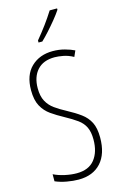

<svg xmlns="http://www.w3.org/2000/svg" viewBox="-142 -1008 678 1077"><g transform="rotate(-15 197.0 -469.5)"><path d="M352 -187Q352 -93 305.5 -41.5Q259 10 175 10Q144 10 107.5 3.5Q71 -3 41 -16V-57Q69 -43 105.5 -35Q142 -27 174 -27Q244 -27 278.5 -70.5Q313 -114 313 -186Q313 -230 299.5 -258Q286 -286 258.5 -306Q231 -326 187 -350Q148 -371 116 -393.5Q84 -416 65 -451Q46 -486 46 -543Q46 -631 94.5 -677.5Q143 -724 220 -724Q256 -724 289 -715Q322 -706 344 -695L329 -661Q300 -677 271 -682.5Q242 -688 221 -688Q155 -688 120 -649Q85 -610 85 -544Q85 -498 101 -468.5Q117 -439 145 -419Q173 -399 209 -380Q254 -356 286 -332.5Q318 -309 335 -275.5Q352 -242 352 -187ZM306 -941Q290 -917 267.5 -889.5Q245 -862 221 -835.5Q197 -809 178 -791H156V-803Q189 -843 214 -877Q239 -911 263 -949H306Z"/></g></svg>

Font: Noto Sans Arabic ExtCond ExtLt
Style: Regular
Weight: 200
Width: 2
Designer: Monotype Design Team, Nadine Chahine, Nizar Qandah and Khaled Hosny
Foundry: Monotype Imaging Inc.
Version: Version 2.012; ttfautohint (v1.8.4.7-5d5b)